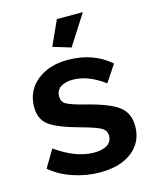

<svg xmlns="http://www.w3.org/2000/svg" viewBox="-112 -806 721 892"><g transform="rotate(-15 248.5 -360.0)"><path d="M373 -730 280 -585 194 -611 248 -730ZM259 10Q193 10 129.5 -11.5Q66 -33 22 -71L72 -155Q169 -86 256 -86Q296 -86 319 -101Q342 -116 342 -144Q342 -170 318 -183.5Q294 -197 227 -215Q120 -244 80 -273.5Q40 -303 40 -361Q40 -440 98 -487Q156 -534 246 -534Q369 -534 451 -462L397 -381Q320 -439 245 -439Q209 -439 187 -424Q165 -409 165 -380Q165 -354 185.5 -342Q206 -330 268 -314Q381 -286 426 -253Q471 -220 471 -156Q471 -80 414 -35Q357 10 259 10Z"/></g></svg>

Font: Raleway
Style: Bold
Weight: 700
Designer: Matt McInerney, Pablo Impallari, Rodrigo Fuenzalida
Foundry: Matt McInerney, Pablo Impallari, Rodrigo Fuenzalida
Version: Version 3.000